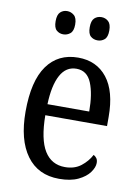

<svg xmlns="http://www.w3.org/2000/svg" viewBox="-85 -803 632 870"><g transform="rotate(10 231.0 -367.5)"><path d="M248 10Q151 10 98.5 -62Q46 -134 46 -264Q46 -405 96.5 -475.5Q147 -546 239 -546Q324 -546 372.5 -484.5Q421 -423 421 -305V-263H137Q138 -152 170.5 -99.5Q203 -47 265 -47Q309 -47 338.5 -70Q368 -93 384 -124Q392 -120 398 -112Q404 -104 404 -90Q404 -70 387 -46.5Q370 -23 335.5 -6.5Q301 10 248 10ZM330 -314Q330 -395 309.5 -445Q289 -495 240 -495Q192 -495 166.5 -448Q141 -401 138 -314ZM311 -638Q292 -638 279 -649.5Q266 -661 266 -691Q266 -721 279 -733Q292 -745 311 -745Q329 -745 342.5 -733Q356 -721 356 -691Q356 -661 342.5 -649.5Q329 -638 311 -638ZM153 -638Q135 -638 122 -649.5Q109 -661 109 -691Q109 -721 122 -733Q135 -745 153 -745Q171 -745 185 -733Q199 -721 199 -691Q199 -661 185 -649.5Q171 -638 153 -638Z"/></g></svg>

Font: Noto Serif Sinhala Condensed
Style: Regular
Weight: 400
Width: 3
Designer: Jelle Bosma - Monotype Design Team
Foundry: Monotype Imaging Inc.
Version: Version 2.007; ttfautohint (v1.8.4.7-5d5b)